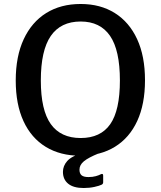

<svg xmlns="http://www.w3.org/2000/svg" viewBox="-20 -772 807 964"><path d="M384 10Q283 10 210 -34.5Q137 -79 98 -163.5Q59 -248 59 -368Q59 -489 99 -575Q139 -661 212 -706.5Q285 -752 385 -752Q484 -752 556.5 -706.5Q629 -661 668.5 -575.5Q708 -490 708 -369Q708 -249 669 -164.5Q630 -80 557 -35Q484 10 384 10ZM385 -79Q485 -79 533.5 -148.5Q582 -218 582 -368Q582 -520 532.5 -592Q483 -664 385 -664Q285 -664 235 -591.5Q185 -519 185 -368Q185 -219 235 -149Q285 -79 385 -79ZM296 91Q296 61 317.5 36.5Q339 12 400 -7L476 -2Q424 19 401.5 37.5Q379 56 379 80Q379 99 389.5 108Q400 117 424 117Q445 117 461 112.5Q477 108 486 103Q498 97 498 110V143Q498 151 491 155Q479 161 454 166.5Q429 172 400 172Q349 172 322.5 150.5Q296 129 296 91Z"/></svg>

Font: Libre Franklin Thin Medium
Style: Regular
Weight: 500
Version: Version 3.000